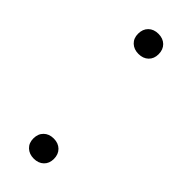

<svg xmlns="http://www.w3.org/2000/svg" viewBox="-192 -572 601 601"><g transform="rotate(45 109.0 -271.0)"><path d="M109 5.5Q89 5.5 76.2 -6.5Q63.5 -18.5 63.5 -38.5Q63.5 -59 76 -71.2Q88.5 -83.5 109 -83.5Q129.5 -83.5 142 -71.2Q154.5 -59 154.5 -38.5Q154.5 -18.5 142 -6.5Q129.5 5.5 109 5.5ZM109 -458Q89 -458 76.2 -470Q63.5 -482 63.5 -502Q63.5 -522.5 76 -534.8Q88.5 -547 109 -547Q129.5 -547 142 -534.8Q154.5 -522.5 154.5 -502Q154.5 -482 142 -470Q129.5 -458 109 -458Z"/></g></svg>

Font: Encode Sans SC Condensed Thin Light
Style: Regular
Weight: 300
Version: Version 3.002